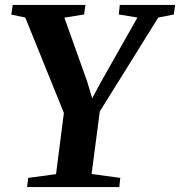

<svg xmlns="http://www.w3.org/2000/svg" viewBox="-20 -763 734 783"><path d="M90.5 0 95 -37.5 208.5 -53 240.5 -302.5 83 -691.5 26 -703.5 32 -743H328.5L323 -704L242.5 -691L335 -432L356 -362L390 -425.5L540.5 -691.5L464.5 -704L468.5 -743H694L689 -704L625.5 -691.5L387 -308.5L353.5 -53.5L470.5 -37.5L466.5 0Z"/></svg>

Font: Merriweather 60pt
Style: Bold Italic
Weight: 700
Italic angle: -7.8°
Version: Version 2.101